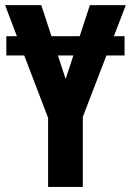

<svg xmlns="http://www.w3.org/2000/svg" viewBox="-20 -734 514 754"><path d="M469.2 -591.8V-516.1H397.9L305.2 -274.9V0H168.9V-271L75.2 -516.1H4.9V-591.8H46.4L0 -713.9H142.1L182.1 -591.8H293L333 -713.9H474.1L427.2 -591.8ZM237.8 -423.8 268.1 -516.1H207.5Z"/></svg>

Font: Open Sans Condensed
Style: Bold
Weight: 700
Width: 3
Designer: Monotype Design Team
Foundry: Monotype Imaging Inc.
Version: Version 3.003; ttfautohint (v1.8.4)